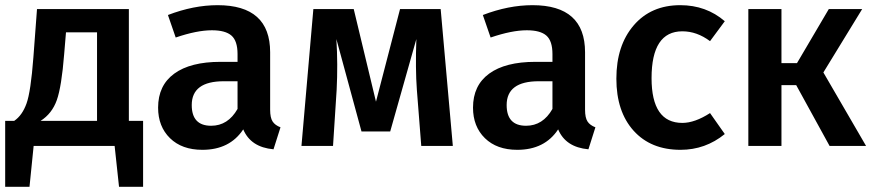

<svg xmlns="http://www.w3.org/2000/svg" viewBox="-20 -564 3373 742"><path d="M478 -97H533V158H440L423 0H110L94 158H0V-97H35Q66 -118 82.5 -164Q99 -210 109 -342L123 -529H478ZM355 -97V-439H235L228 -355Q218 -229 199.5 -177Q181 -125 137 -97Z M1024 -140Q1024 -109 1033.5 -94.5Q1043 -80 1064 -72L1037 13Q949 5 920 -64Q868 15 762 15Q683 15 637 -30Q591 -75 591 -148Q591 -234 653.5 -279.5Q716 -325 832 -325H898V-355Q898 -406 874.5 -426.5Q851 -447 799 -447Q741 -447 659 -419L629 -506Q728 -544 821 -544Q1024 -544 1024 -362ZM796 -78Q861 -78 898 -143V-250H845Q721 -250 721 -158Q721 -78 796 -78Z M1683 -529 1730 0H1608L1591 -217Q1585 -298 1589 -413L1488 -56H1377L1280 -413Q1286 -315 1281 -217L1267 0H1145L1191 -529H1347L1433 -171L1526 -529Z M2241 -140Q2241 -109 2250.5 -94.5Q2260 -80 2281 -72L2254 13Q2166 5 2137 -64Q2085 15 1979 15Q1900 15 1854 -30Q1808 -75 1808 -148Q1808 -234 1870.5 -279.5Q1933 -325 2049 -325H2115V-355Q2115 -406 2091.5 -426.5Q2068 -447 2016 -447Q1958 -447 1876 -419L1846 -506Q1945 -544 2038 -544Q2241 -544 2241 -362ZM2013 -78Q2078 -78 2115 -143V-250H2062Q1938 -250 1938 -158Q1938 -78 2013 -78Z M2609 -544Q2709 -544 2781 -482L2724 -405Q2673 -443 2617 -443Q2498 -443 2498 -262Q2498 -89 2617 -89Q2665 -89 2724 -127L2781 -46Q2706 15 2610 15Q2495 15 2428.5 -59Q2362 -133 2362 -260Q2362 -388 2429 -466Q2496 -544 2609 -544Z M3312 -529 3162 -284 3327 0H3186L3057 -235H3000V0H2872V-529H3000V-320H3060L3183 -529Z"/></svg>

Font: FiraGO Medium
Style: Regular
Weight: 500
Designer: bBox Type
Foundry: bBox Type GmbH
Version: Version 1.001;PS 001.001;hotconv 1.0.88;makeotf.lib2.5.64775